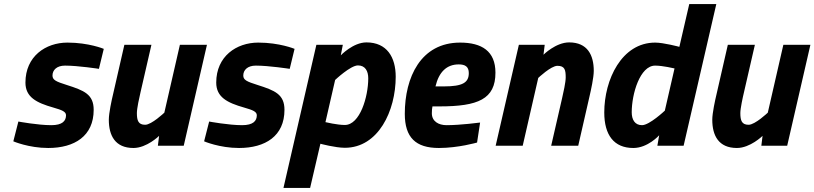

<svg xmlns="http://www.w3.org/2000/svg" viewBox="-20 -722 4034 951"><path d="M494 -480C494 -480 420 -511 314 -511C206 -511 106 -443 106 -313C106 -241 160 -213 245 -189C287 -177 307 -169 307 -151C307 -123 289 -102 234 -102C167 -102 71 -120 71 -120L46 -22C46 -22 122 11 219 11C349 11 444 -48 444 -178C444 -255 396 -274 311 -301C257 -318 240 -326 240 -348C240 -375 261 -397 302 -397C367 -397 470 -381 470 -381L494 -480Z M794 -164C794 -164 731 -104 699 -104C665 -104 658 -125 658 -162C658 -185 670 -240 676 -265L730 -500H596L540 -255C533 -226 519 -162 519 -129C519 -51 550 11 641 11C707 11 768 -49 768 -49L762 0H890L1005 -500H871Z M1439 -480C1439 -480 1365 -511 1259 -511C1151 -511 1051 -443 1051 -313C1051 -241 1105 -213 1190 -189C1232 -177 1252 -169 1252 -151C1252 -123 1234 -102 1179 -102C1112 -102 1016 -120 1016 -120L991 -22C991 -22 1067 11 1164 11C1294 11 1389 -48 1389 -178C1389 -255 1341 -274 1256 -301C1202 -318 1185 -326 1185 -348C1185 -375 1206 -397 1247 -397C1312 -397 1415 -381 1415 -381L1439 -480Z M1753 -398C1789 -398 1804 -370 1804 -334C1804 -243 1763 -103 1688 -103C1650 -103 1592 -117 1592 -117L1640 -326C1640 -326 1716 -398 1753 -398ZM1516 209 1567 -10C1567 -10 1641 10 1688 10C1854 10 1940 -173 1940 -342C1940 -439 1896 -512 1795 -512C1729 -512 1668 -448 1668 -448L1678 -500H1547L1384 209Z M2137 -294C2154 -366 2193 -403 2252 -403C2284 -403 2302 -392 2302 -360C2302 -313 2272 -294 2178 -294H2137ZM2192 -102C2152 -102 2119 -121 2119 -161C2119 -173 2120 -187 2122 -195H2157C2348 -195 2434 -231 2434 -362C2434 -469 2366 -511 2259 -511C2064 -511 1985 -339 1985 -158C1985 -41 2039 11 2154 11C2250 11 2343 -16 2343 -16L2358 -115C2358 -115 2260 -102 2192 -102Z M2646 -336C2646 -336 2709 -396 2741 -396C2778 -396 2782 -375 2782 -338C2782 -315 2770 -260 2764 -235L2710 0H2844L2900 -245C2907 -275 2921 -338 2921 -371C2921 -449 2890 -512 2799 -512C2733 -512 2672 -451 2672 -451L2678 -500H2550L2435 0H2569Z M3273 -174C3273 -174 3197 -102 3160 -102C3124 -102 3109 -130 3109 -166C3109 -257 3150 -397 3225 -397C3263 -397 3321 -383 3321 -383L3273 -174ZM3394 -702 3345 -490C3345 -490 3267 -511 3225 -511C3059 -511 2973 -327 2973 -165C2973 -53 3021 11 3117 11C3189 11 3245 -52 3245 -52L3236 0H3366L3528 -702Z M3783 -164C3783 -164 3720 -104 3688 -104C3654 -104 3647 -125 3647 -162C3647 -185 3659 -240 3665 -265L3719 -500H3585L3529 -255C3522 -226 3508 -162 3508 -129C3508 -51 3539 11 3630 11C3696 11 3757 -49 3757 -49L3751 0H3879L3994 -500H3860Z"/></svg>

Font: RazerF5
Style: Bold Italic
Weight: 700
Foundry: Razer Inc.
Version: Version 2